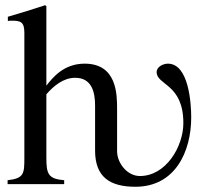

<svg xmlns="http://www.w3.org/2000/svg" viewBox="-20 -703 775 733"><path d="M427 -287C427 -344 426 -460 303 -460C222 -460 180 -405 157 -376V-680L152 -683C104 -667 58 -653 10 -639V-623C17 -624 20 -624 25 -624C58 -624 73 -620 73 -578V-101C73 -40 72 -22 9 -15V0H225V-15C163 -20 157 -40 157 -102V-343C184 -374 221 -406 267 -406C330 -406 343 -352 343 -300V-128C343 -26 401 10 497 10C648 10 710 -123 710 -255C710 -311 700 -460 621 -460C603 -460 578 -448 578 -428C578 -377 680 -384 680 -233C680 -144 614 -31 514 -31C466 -31 427 -80 427 -126Z"/></svg>

Font: XITS Math
Style: Regular
Weight: 400
Designer: MicroPress Inc., with final additions and corrections provided by Coen Hoffman, Elsevier (retired)
Version: Version 1.108